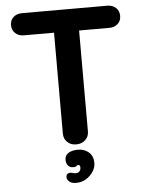

<svg xmlns="http://www.w3.org/2000/svg" viewBox="-60 -747 745 992"><g transform="rotate(-5 313.0 -251.0)"><path d="M312 0Q284 0 266 -17.5Q248 -35 248 -61V-641H378V-61Q378 -35 359.5 -17.5Q341 0 312 0ZM91 -585Q65 -585 47.5 -601Q30 -617 30 -643Q30 -669 47.5 -684.5Q65 -700 91 -700H535Q561 -700 578.5 -684Q596 -668 596 -642Q596 -616 578.5 -600.5Q561 -585 535 -585ZM397 104Q397 126 383.5 147.5Q370 169 347 183.5Q324 198 295 198Q270 198 258.5 187Q247 176 247 166Q247 152 254 147.5Q261 143 268 143Q273 143 281.5 145.5Q290 148 298 148Q309 148 316 140.5Q323 133 323 120Q323 107 313 107Q306 107 303 111.5Q300 116 286 116Q270 116 260 105Q250 94 250 75Q250 51 269 39.5Q288 28 318 28Q352 28 374.5 48Q397 68 397 104Z"/></g></svg>

Font: zvoove
Style: Bold
Weight: 700
Designer: Vernon Adams (Nunito) & Andrew Paglinawan (Quicksand)
Foundry: zvoove
Version: Version 3.006